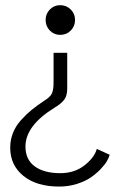

<svg xmlns="http://www.w3.org/2000/svg" viewBox="-20 -692 493 724"><path d="M207 -672.5Q230.5 -672.5 246.8 -656.2Q263 -640 263 -617Q263 -593 246.8 -576.8Q230.5 -560.5 207 -560.5Q184 -560.5 168 -576.8Q152 -593 152 -617Q152 -640 168 -656.2Q184 -672.5 207 -672.5ZM233.5 -493V-358Q233.5 -331 222.2 -316Q211 -301 185 -285.5Q76 -218 76 -139.5Q76 -90 111.2 -64.5Q146.5 -39 207 -39Q261.5 -39 299 -68.8Q336.5 -98.5 345 -130.5L393.5 -108.5Q391.5 -99 383.5 -85Q375.5 -71 359.2 -54Q343 -37 321.8 -22.5Q300.5 -8 269.2 1.8Q238 11.5 203 11.5Q118 11.5 68.2 -28.8Q18.5 -69 18.5 -135Q18.5 -164.5 28.8 -190.5Q39 -216.5 59 -238.8Q79 -261 99.5 -277.8Q120 -294.5 149.5 -314Q169.5 -326.5 175.8 -339.8Q182 -353 182 -382V-493Z"/></svg>

Font: League Spartan Light
Style: Regular
Weight: 277
Foundry: The League of Moveable Type
Version: Version 2.002